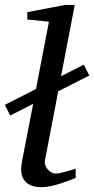

<svg xmlns="http://www.w3.org/2000/svg" viewBox="-39 -757 387 789"><path d="M200.2 -381.8 146 -99.1Q144 -88.9 147.2 -78.9Q150.4 -68.8 156.7 -61.3Q163.1 -53.7 171.9 -48.8Q180.7 -43.9 190.9 -43.9Q198.2 -43.9 210.4 -46.6Q222.7 -49.3 235.1 -52.7Q247.6 -56.2 257.8 -59.6Q268.1 -63 272 -64V-25.9Q266.1 -23.4 250.5 -17.3Q234.9 -11.2 214.8 -4.6Q194.8 2 172.9 7.1Q150.9 12.2 132.8 12.2Q110.4 12.2 94.2 6.8Q78.1 1.5 67.9 -8.3Q57.6 -18.1 52.7 -31.5Q47.9 -44.9 47.9 -61Q47.9 -68.4 49.1 -77.4Q50.3 -86.4 51.8 -96.2L97.2 -330.1L2.9 -282.2L-19 -326.2L108.9 -391.1L162.1 -668L73.2 -676.8V-707L229 -736.8H268.1L211.9 -443.8L305.2 -491.2L328.1 -446.8Z"/></svg>

Font: Charis SIL Phon
Style: Italic
Weight: 400
Italic angle: -11°
Foundry: SIL International
Version: Version 5.000